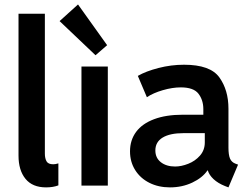

<svg xmlns="http://www.w3.org/2000/svg" viewBox="-20 -812 1093 840"><path d="M61 -130.9V-752H176.3V-140.1Q176.3 -119.1 183.6 -106.2Q190.9 -93.3 212.9 -93.3Q222.7 -93.3 235.4 -97.2V-1Q212.4 7.8 181.6 7.8Q122.1 7.8 91.6 -29.5Q61 -66.9 61 -130.9Z M336.4 -521H451.7V0H336.4ZM240.7 -719.7 321.3 -792.5 448.7 -614.3 397.9 -570.3Z M548.8 -149.9Q548.8 -198.7 575.4 -234.9Q602.1 -271 654.1 -290.5Q706.1 -310.1 779.8 -310.1H869.6V-334.5Q869.6 -374 848.4 -401.9Q827.1 -429.7 771 -429.7Q734.4 -429.7 692.4 -417.5Q650.4 -405.3 622.6 -386.7L583 -480Q618.7 -500.5 673.6 -514.6Q728.5 -528.8 785.2 -528.8Q899.9 -528.8 939.7 -473.4Q979.5 -418 979.5 -336.4V-166Q979.5 -134.3 986.3 -118.2Q993.2 -102.1 1010.7 -95.7L1021.5 -91.8L979.5 7.8L964.4 2Q933.6 -10.3 914.3 -28.3Q895 -46.4 889.2 -66.4H887.7Q865.7 -34.2 821.3 -13.2Q776.9 7.8 723.6 7.8Q673.3 7.8 633.5 -12.2Q593.8 -32.2 571.3 -68.1Q548.8 -104 548.8 -149.9ZM746.1 -83.5Q773.4 -83.5 803.7 -95.5Q834 -107.4 855 -131.3Q876 -155.3 876 -189V-229.5H782.7Q723.6 -229.5 691.7 -210.2Q659.7 -190.9 659.7 -153.8Q659.7 -121.1 683.8 -102.3Q708 -83.5 746.1 -83.5Z"/></svg>

Font: Reddit Sans SemiBold
Style: Regular
Weight: 600
Designer: Stephen Hutchings
Foundry: Reddit
Version: Version 1.013